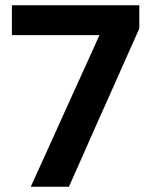

<svg xmlns="http://www.w3.org/2000/svg" viewBox="-20 -707 582 727"><path d="M96.5 0Q126 -64.5 155.2 -129.2Q184.5 -194 213 -257L303 -455.5Q316.5 -485 330 -514.8Q343.5 -544.5 356.5 -574H25V-687H507.5V-599Q481 -540 455.8 -483.2Q430.5 -426.5 404 -366.5L344.5 -233.5Q319 -175 293 -117Q267 -59 241 0Z"/></svg>

Font: Commissioner SemiBold
Style: Regular
Weight: 600
Designer: Kostas Bartsokas
Foundry: Kostas Bartsokas
Version: Version 1.000; ttfautohint (v1.8.3)